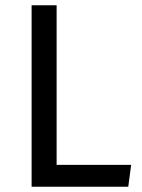

<svg xmlns="http://www.w3.org/2000/svg" viewBox="-20 -709 538 729"><path d="M195 -83H478L467 0H100V-689H195Z"/></svg>

Font: Fira Sans
Style: Regular
Weight: 400
Designer: bBox Type GmbH & Carrois Corporate GbR & Edenspiekermann AG
Foundry: bBox Type GmbH & Carrois Corporate GbR & Edenspiekermann AG
Version: Version 4.301